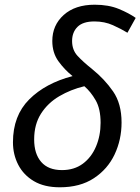

<svg xmlns="http://www.w3.org/2000/svg" viewBox="-20 -785 596 815"><path d="M234 10Q168 10 124 -16Q80 -42 57.5 -85.5Q35 -129 35 -181Q35 -294 104 -363Q173 -432 288 -462Q254 -489 228 -525Q202 -561 202 -611Q202 -678 250.5 -721.5Q299 -765 382 -765Q441 -765 484.5 -747Q528 -729 556 -709L521 -646Q495 -662 459.5 -678Q424 -694 381 -694Q332 -694 309 -671Q286 -648 286 -611Q286 -573 309 -548Q332 -523 372 -491Q424 -449 460 -397Q496 -345 496 -265Q496 -192 466.5 -129.5Q437 -67 378.5 -28.5Q320 10 234 10ZM243 -63Q295 -63 331.5 -90Q368 -117 387.5 -163Q407 -209 407 -264Q407 -323 386 -359.5Q365 -396 338 -419Q280 -405 231.5 -376.5Q183 -348 154 -302.5Q125 -257 125 -193Q125 -132 155 -97.5Q185 -63 243 -63Z"/></svg>

Font: Noto Sans IKEA
Style: Italic
Weight: 400
Italic angle: -12°
Designer: Monotype Design Team
Foundry: Monotype Imaging Inc.
Version: Version 2.001